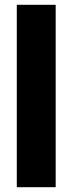

<svg xmlns="http://www.w3.org/2000/svg" viewBox="-20 -780 303 800"><path d="M212 0V-760H50V0Z"/></svg>

Font: Noto Sans Telugu ExtraCondensed Black
Style: Regular
Weight: 900
Width: 2
Designer: Jelle Bosma - Monotype Design Team
Foundry: Monotype Imaging Inc.
Version: Version 2.005